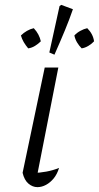

<svg xmlns="http://www.w3.org/2000/svg" viewBox="-20 -764 407 790"><path d="M129 -23 115 -52Q144 -53 171 -58Q198 -63 223 -73Q215 -47 201 -30Q187 -13 169.5 -3.5Q152 6 134 6Q114 6 97 -8.5Q80 -23 73 -53L164 -486H220ZM119 -648Q131 -635 138 -621.5Q145 -608 148 -594Q138 -584 124.5 -575.5Q111 -567 96 -565Q85 -578 77.5 -591Q70 -604 66 -618Q77 -629 91 -637Q105 -645 119 -648ZM339 -648Q351 -636 358 -622.5Q365 -609 367 -594Q358 -584 344 -575.5Q330 -567 316 -565Q305 -576 297 -589.5Q289 -603 286 -618Q296 -629 310.5 -637Q325 -645 339 -648ZM204 -539 183 -548 225 -739 232 -744 280 -726Q266 -685 247 -639Q228 -593 204 -539Z"/></svg>

Font: Piazzolla 8pt ExtraLight
Style: Italic
Weight: 250
Italic angle: -11.3°
Designer: Juan Pablo del Peral
Foundry: Huerta Tipografica
Version: Version 2.001